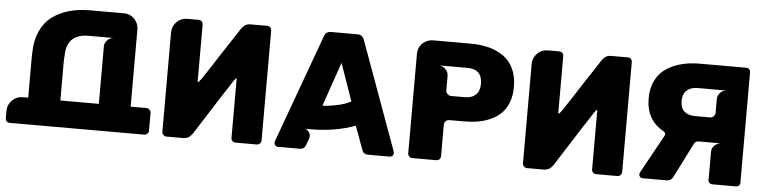

<svg xmlns="http://www.w3.org/2000/svg" viewBox="-44 -912 4484 1124"><g transform="rotate(5 2198.0 -350.0)"><path d="M851.1 -132.8V-26.9Q851.1 -16.6 842.8 -9.8Q835.9 -2.9 825.2 -2.9H35.2Q22.5 -2.9 17.1 -9.8Q9.8 -17.1 9.8 -28.8V-71.8Q9.8 -107.4 35.6 -133.3Q61.5 -159.2 97.2 -159.2H129.9V-395Q129.9 -419.4 130.9 -428.2Q132.3 -498.5 157 -551.8Q181.6 -605 224.9 -637Q268.1 -668.9 323.2 -684.6Q378.4 -700.2 444.8 -700.2H649.9Q684.1 -698.7 708 -673.1Q731.9 -647.5 731.9 -612.8V-159.2H825.2Q835 -159.2 843 -150.9Q851.1 -142.6 851.1 -132.8ZM318.8 -394V-159.2H544.9V-497.1Q544.9 -518.6 562 -534.7Q579.1 -550.8 600.1 -550.8H450.2Q323.7 -550.8 320.8 -425.8Q320.3 -420.9 319.8 -410.2Q319.3 -399.4 318.8 -394Z M1505.9 -692.9Q1512.7 -684.6 1512.7 -673.8V-28.8Q1512.7 -19.5 1505.9 -11.2Q1497.6 -2.9 1487.8 -2.9H1361.8Q1351.1 -2.9 1343.5 -10Q1335.9 -17.1 1335.9 -27.8V-378.9Q1327.1 -375.5 1316.9 -358.9Q1312 -350.6 1292 -319.8Q1287.6 -312.5 1276.6 -296.4Q1265.6 -280.3 1259.8 -271Q1230 -223.1 1214.8 -200.2Q1176.8 -140.6 1108.9 -34.2Q1096.2 -17.1 1084 -10Q1071.8 -2.9 1051.8 -2.9H955.1Q945.8 -2.9 937.7 -10.7Q929.7 -18.6 929.7 -27.8V-612.8Q929.7 -648.9 955.3 -674.6Q981 -700.2 1016.6 -700.2H1084L1090.8 -699.2Q1099.1 -697.8 1104.5 -690.7Q1109.9 -683.6 1109.9 -674.8V-341.8Q1109.9 -336.9 1114.7 -336.9L1131.8 -357.9L1189 -444.8Q1228 -505.9 1234.9 -516.1Q1306.6 -625.5 1324.7 -652.8L1335 -668.9Q1347.7 -686 1359.6 -693.1Q1371.6 -700.2 1391.6 -700.2H1487.8Q1498.5 -700.2 1505.9 -692.9Z M1595.7 -5.9Q1589.4 -13.7 1589.4 -21Q1589.4 -28.8 1590.3 -29.8L1822.8 -668Q1833 -696.8 1862.3 -696.8H2017.6Q2047.4 -696.8 2057.6 -668L2289.6 -29.8Q2290.5 -28.8 2290.5 -21Q2290.5 -12.7 2284.2 -6.3Q2277.8 0 2269.5 0H2140.6Q2114.7 0 2106.4 -22L2054.7 -163.1Q1936 -119.1 1793.5 -119.1H1759.8Q1773.9 -116.7 1785.6 -100.1Q1796.4 -82.5 1787.6 -60.1L1773.4 -22Q1765.1 0 1739.7 0H1610.4Q1603 0 1595.7 -5.9ZM2016.6 -301.8 1939.5 -522 1849.6 -262.2Q1893.1 -264.6 1939 -274.7Q1984.9 -284.7 2016.6 -301.8Z M2957 -469.2Q2957 -419.4 2942.4 -380.4Q2927.7 -341.3 2902.6 -315.7Q2877.4 -290 2841.6 -273.4Q2805.7 -256.8 2766.4 -250Q2727.1 -243.2 2681.2 -243.2H2597.2Q2584.5 -243.2 2575.9 -234.4Q2567.4 -225.6 2567.4 -212.9V-27.8Q2567.4 -17.6 2560.1 -10.3Q2552.7 -2.9 2542.5 -2.9H2399.4Q2390.1 -2.9 2382.3 -10.7Q2374.5 -18.6 2374.5 -27.8V-612.8Q2374.5 -641.6 2389.4 -662.8Q2404.3 -684.1 2431.2 -694.8Q2449.2 -700.2 2461.4 -700.2H2681.2Q2741.7 -700.2 2790.8 -687.3Q2839.8 -674.3 2877.7 -647.2Q2915.5 -620.1 2936.3 -575Q2957 -529.8 2957 -469.2ZM2763.2 -470.2Q2763.2 -557.1 2676.3 -557.1H2507.3Q2515.1 -557.1 2525.4 -554.2Q2536.6 -549.3 2544.4 -543Q2564.5 -522.9 2564.5 -502V-416Q2564.5 -400.9 2574.2 -394Q2583.5 -384.8 2595.2 -384.8H2676.3Q2717.3 -384.8 2740.2 -407Q2763.2 -429.2 2763.2 -470.2Z M3625 -692.9Q3631.8 -684.6 3631.8 -673.8V-28.8Q3631.8 -19.5 3625 -11.2Q3616.7 -2.9 3606.9 -2.9H3481Q3470.2 -2.9 3462.6 -10Q3455.1 -17.1 3455.1 -27.8V-378.9Q3446.3 -375.5 3436 -358.9Q3431.2 -350.6 3411.1 -319.8Q3406.7 -312.5 3395.8 -296.4Q3384.8 -280.3 3378.9 -271Q3349.1 -223.1 3334 -200.2Q3295.9 -140.6 3228 -34.2Q3215.3 -17.1 3203.1 -10Q3190.9 -2.9 3170.9 -2.9H3074.2Q3064.9 -2.9 3056.9 -10.7Q3048.8 -18.6 3048.8 -27.8V-612.8Q3048.8 -648.9 3074.5 -674.6Q3100.1 -700.2 3135.7 -700.2H3203.1L3210 -699.2Q3218.3 -697.8 3223.6 -690.7Q3229 -683.6 3229 -674.8V-341.8Q3229 -336.9 3233.9 -336.9L3251 -357.9L3308.1 -444.8Q3347.2 -505.9 3354 -516.1Q3425.8 -625.5 3443.8 -652.8L3454.1 -668.9Q3466.8 -686 3478.8 -693.1Q3490.7 -700.2 3510.7 -700.2H3606.9Q3617.7 -700.2 3625 -692.9Z M4319.8 -692.9Q4326.7 -686 4326.7 -674.8V-27.8Q4326.7 -16.6 4319.8 -9.8Q4315.9 -4.4 4304.7 -2.9H4165.5Q4153.3 -2.9 4146.5 -9.8Q4139.6 -15.1 4139.6 -27.8V-192.9Q4139.6 -214.4 4156.7 -230.2Q4173.8 -246.1 4194.8 -246.1H4062.5Q4043.9 -246.1 4035.6 -230L3934.6 -29.8Q3922.9 -2.9 3893.6 -2.9H3753.9Q3744.6 -2.9 3738.8 -8.8Q3732.9 -16.1 3732.9 -23.9Q3732.9 -29.3 3735.8 -35.2L3860.8 -262.2Q3862.8 -268.1 3862.8 -272.9Q3862.8 -279.3 3854.5 -286.1Q3748.5 -343.8 3748.5 -472.2Q3748.5 -532.7 3771.5 -578.1Q3794.4 -623.5 3834.2 -649.4Q3874 -675.3 3922.6 -687.7Q3971.2 -700.2 4027.8 -700.2H4301.8Q4314 -700.2 4319.8 -692.9ZM4200.7 -557.1H4028.8Q3988.3 -557.1 3965.1 -535.4Q3941.9 -513.7 3941.9 -473.1Q3941.9 -432.6 3964.8 -412.4Q3987.8 -392.1 4028.8 -392.1H4115.7Q4128.4 -392.1 4137.5 -401.1Q4146.5 -410.2 4146.5 -422.9V-502.9Q4146.5 -524.4 4162.8 -540.8Q4179.2 -557.1 4200.7 -557.1Z"/></g></svg>

Font: Cunia
Style: Bold
Weight: 700
Designer: Alejo Bergmann, Denis Ignatov
Foundry: Hubert & Fischer
Version: Version 1.00 February 21, 2019, initial release